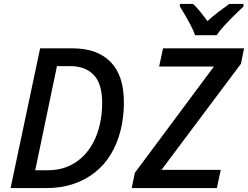

<svg xmlns="http://www.w3.org/2000/svg" viewBox="-20 -961 1267 981"><path d="M34 0 185 -714H353Q476 -714 544.5 -645Q613 -576 613 -438Q613 -361 596 -294Q579 -227 546.5 -173Q514 -119 465.5 -80.5Q417 -42 354.5 -21Q292 0 216 0ZM223 -91Q278 -91 322 -108.5Q366 -126 399.5 -157.5Q433 -189 456 -232Q479 -275 490.5 -327Q502 -379 502 -435Q502 -534 458.5 -578.5Q415 -623 341 -623H271L160 -91ZM653 0 669 -78 1073 -621H793L813 -714H1227L1211 -635L805 -93H1108L1088 0ZM977 -781Q968 -806 954 -832.5Q940 -859 925.5 -884Q911 -909 899 -928V-941H966Q977 -931 990 -916.5Q1003 -902 1015.5 -885.5Q1028 -869 1040 -853Q1068 -879 1097 -901Q1126 -923 1152 -941H1224V-928Q1207 -912 1180 -885.5Q1153 -859 1127.5 -831.5Q1102 -804 1087 -781Z"/></svg>

Font: Noto Sans Display Medium
Style: Italic
Weight: 500
Italic angle: -12°
Designer: Monotype Design Team
Foundry: Monotype Imaging Inc.
Version: Version 2.003